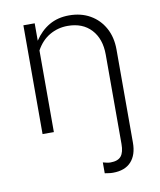

<svg xmlns="http://www.w3.org/2000/svg" viewBox="-81 -553 696 836"><g transform="rotate(-10 267.5 -135.0)"><path d="M351 219Q341 219 332 217.5Q323 216 315 215V167Q323 169 331.5 171Q340 173 348 173Q381 173 395 156Q409 139 409 102V-293Q409 -363 371 -404Q333 -445 267 -445Q224 -445 187.5 -424Q151 -403 128 -361V0H78V-481H128V-404Q155 -445 193 -467Q231 -489 281 -489Q334 -489 374 -466Q414 -443 436.5 -402Q459 -361 459 -307V105Q459 159 431.5 189Q404 219 351 219Z"/></g></svg>

Font: Red Hat Text Light
Style: Regular
Weight: 300
Designer: Pentagram, MCKL
Foundry: Pentagram, MCKL
Version: Version 1.023; ttfautohint (v1.8.3)